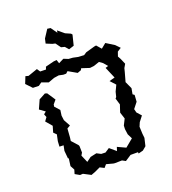

<svg xmlns="http://www.w3.org/2000/svg" viewBox="-165 -1040 1064 1191"><g transform="rotate(-20 366.5 -445.0)"><path d="M306 -915 285 -918 251 -866 244 -835 283 -819 301 -815 326 -781 349 -775 369 -752 403 -763 420 -831 413 -839 379 -854 338 -888 336 -873ZM39 -643 76 -604 115 -603 136 -618 180 -602 220 -617 253 -622 281 -616H300L313 -628L369 -596L393 -605L399 -616L451 -599L478 -602L516 -615L538 -599L561 -572L542 -566L559 -526L574 -491L537 -481L569 -446L550 -406L542 -374L535 -366L548 -323L535 -284L532 -274L546 -231L526 -191L525 -168L530 -132L546 -100L494 -57L440 -82L432 -57L391 -92L362 -73L334 -74L307 -88L266 -79L236 -57L215 -106L225 -123L224 -166L221 -173L184 -214L187 -237L191 -294L212 -306L188 -350L184 -381L189 -417L160 -449L162 -463L183 -488L148 -541L134 -546L99 -527L91 -523L65 -465L101 -439L85 -426L93 -405L76 -382L111 -341L99 -300L117 -282L108 -240L106 -205L133 -204L126 -170L131 -116L136 -120L129 -68L144 -40L136 -13L166 4L185 3L233 28L262 17L296 1L324 15L340 -4L385 8L394 9L441 8L463 20L503 -6H552L553 3L584 -5L608 -25L620 -76L617 -104L616 -128L615 -151L626 -177L653 -212L627 -241L621 -265L651 -303L654 -347L643 -355L650 -393L629 -439L628 -440L645 -501L651 -525L665 -549L648 -588L638 -606L648 -635L673 -651L646 -679L593 -712L561 -686L534 -717L522 -715L462 -698L444 -686L406 -688L373 -695L345 -697L315 -709L281 -692L273 -716L253 -714L197 -700L191 -683L153 -684L139 -705L76 -683L57 -688Z"/></g></svg>

Font: チョークS
Style: Regular
Weight: 400
Designer: [Stick] Fontworks Inc.
Foundry: [Stick] Fontworks Inc.
Version: Version 1.200;FEAKit 1.0